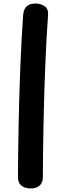

<svg xmlns="http://www.w3.org/2000/svg" viewBox="-20 -896 364 1087"><path d="M111.1 -812Q113.9 -844.1 131.2 -860.1Q148.4 -876 181 -876Q212.2 -876 233.5 -860.1Q254.8 -844.1 252.2 -812Q248 -757.1 243.9 -683.3Q239.8 -609.6 236.3 -525Q232.8 -440.4 230.2 -352.4Q227.6 -264.3 226.1 -179.4Q224.6 -94.4 223.6 -20.8Q222.6 52.9 222.6 108Q222.6 139.1 203.7 155.1Q184.9 171 154.7 171Q121.1 171 101.4 155.1Q81.7 139.1 81.7 108Q81.7 52.9 82.7 -20.8Q83.7 -94.4 85.2 -179.4Q86.7 -264.3 89.3 -352.4Q91.9 -440.4 95.4 -525Q98.9 -609.6 102.9 -683.3Q106.9 -757.1 111.1 -812Z"/></svg>

Font: Playpen Sans
Style: Regular
Weight: 400
Designer: Laura Meseguer, Veronika Burian, José Scaglione, Kostas Bartsokas, Vera Evstafieva, Tom Grace, Yorlmar Campos
Foundry: TypeTogether
Version: Version 2.000